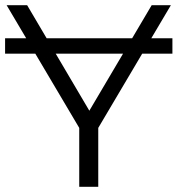

<svg xmlns="http://www.w3.org/2000/svg" viewBox="-22 -720 685 740"><path d="M283.4 0V-244.6L300.3 -198.5L3.5 -700H82.6L343.3 -257.7H301.3L562.6 -700H636.6L339.8 -198.5L356.7 -244.6V0ZM-2.4 -513.1V-572.4H642.5V-513.1Z"/></svg>

Font: Montserrat Thin
Style: Regular
Weight: 100
Designer: Julieta Ulanovsky
Foundry: Julieta Ulanovsky
Version: Version 9.000